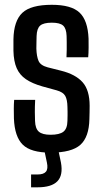

<svg xmlns="http://www.w3.org/2000/svg" viewBox="-20 -628 428 800"><path d="M190.5 8Q108.5 8 74.8 -25.2Q41 -58.5 38 -134Q37.5 -156 37.5 -175.2Q37.5 -194.5 39 -212H126.5Q125 -182 125.2 -161Q125.5 -140 126 -124Q127 -92 142 -79.2Q157 -66.5 190.5 -66.5Q228 -66.5 244.2 -79.2Q260.5 -92 261 -124.5Q261.5 -139 261.5 -147.2Q261.5 -155.5 261.5 -163Q261.5 -170.5 261 -183Q260.5 -213 251.8 -228.5Q243 -244 216.5 -251.5L156.5 -268Q114.5 -280 88.2 -297.8Q62 -315.5 49.5 -344Q37 -372.5 36 -416.5Q36 -431.5 36 -442Q36 -452.5 36 -464.5Q37.5 -541 73 -574.5Q108.5 -608 196 -608Q277 -608 311.5 -575.5Q346 -543 349 -467Q349.5 -456 349.2 -430.2Q349 -404.5 347.5 -389.5H257Q258 -404 258 -420.8Q258 -437.5 258 -452.8Q258 -468 257.5 -478Q256.5 -509 243.2 -521.2Q230 -533.5 196 -533.5Q161 -533.5 147.2 -521.2Q133.5 -509 132.5 -478Q132.5 -470.5 132 -457.5Q131.5 -444.5 131.5 -425.5Q132.5 -393.5 140.5 -374.5Q148.5 -355.5 178.5 -347.5L234 -333.5Q294.5 -318.5 324 -285.5Q353.5 -252.5 353.5 -187Q353.5 -171.5 353.2 -159.5Q353 -147.5 352.5 -132Q351 -57 314.8 -24.5Q278.5 8 190.5 8ZM109.5 152.5V99H136Q162 99 171.5 87.2Q181 75.5 175.5 49.5L164 -5H222.5L234 49.5Q243.5 102 219.2 127.2Q195 152.5 136 152.5Z"/></svg>

Font: Big Shoulders Text Thin SemiBold
Style: Regular
Weight: 600
Version: Version 2.002